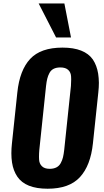

<svg xmlns="http://www.w3.org/2000/svg" viewBox="-20 -1100 612 1130"><path d="M310.1 -879.4 207.5 -1079.6H358.9L397.9 -879.4ZM272.5 -106.4Q295.9 -106.4 312.3 -115Q328.6 -123.5 337.6 -140.4Q346.7 -157.2 350.8 -174.8Q355 -192.4 357.9 -217.8L397.5 -594.2Q398.9 -614.3 398.9 -631.8Q398.4 -640.6 398.4 -648.9Q397.5 -673.3 381.8 -688.2Q366.2 -703.1 335.4 -703.1Q312 -703.1 295.9 -695.1Q279.8 -687 271 -670.4Q262.2 -653.8 258.1 -636.7Q253.9 -619.6 251 -594.2L211.4 -217.8Q209.5 -195.8 209.5 -176.8Q209.5 -168.9 210 -162.1Q210.9 -137.7 226.3 -122.1Q241.7 -106.4 272.5 -106.4ZM260.3 10.7Q194.8 10.7 150.4 -7.1Q106 -24.9 82 -60.3Q58.1 -95.7 50.8 -143.6Q46.9 -168.5 46.9 -197.8Q46.9 -225.1 50.3 -256.3L82 -555.7Q95.7 -687 157.7 -753.4Q219.7 -819.8 347.7 -819.8Q413.1 -819.8 457.5 -802.2Q502 -784.7 526.4 -750Q549.8 -714.8 557.6 -667Q561.5 -642.1 562 -612.8Q562 -585.9 558.6 -555.7L526.9 -256.3Q513.2 -125.5 450.4 -57.4Q387.7 10.7 260.3 10.7Z"/></svg>

Font: Oswald
Style: Demi-Bold
Weight: 600
Designer: Vernon Adams
Foundry: Vernon Adams
Version: 3.0; ttfautohint (v0.94.23-7a4d-dirty) -l 8 -r 50 -G 200 -x 